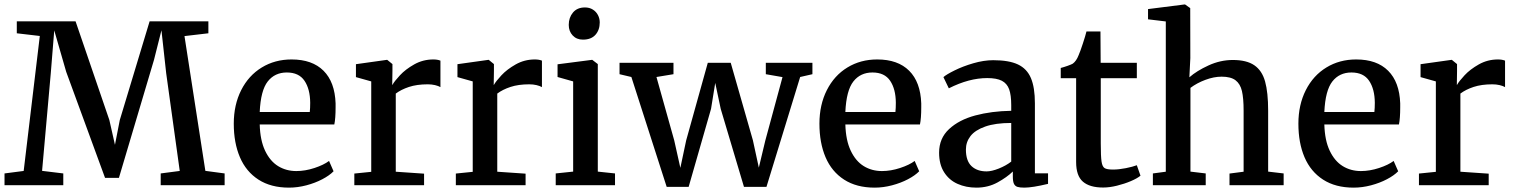

<svg xmlns="http://www.w3.org/2000/svg" viewBox="-20 -840 6872 871"><path d="M87.4 -64.5 160.6 -676.8 56.2 -689V-743.2H322.8L476.1 -295.4L501.5 -183.1L523.4 -295.4L658.7 -743.2H925.3V-689L816.9 -676.3L911.6 -64.9L999 -53.2V0H709V-53.2L795.4 -64.5L733.9 -507.8L712.4 -702.6L678.7 -568.8L519.5 -33.2H456.5L280.3 -514.2L226.1 -702.1L210.4 -508.3L170.9 -64.9L267.1 -53.2V0H0.5V-53.2Z M1302.7 -570.3Q1396.5 -570.3 1447.8 -519Q1499 -467.8 1502.4 -371.1V-353.5Q1502.4 -302.2 1496.6 -275.4H1158.2Q1160.2 -203.6 1182.6 -156.2Q1205.1 -108.9 1241.7 -86.4Q1278.3 -64 1324.2 -64Q1364.3 -64 1406.5 -77.9Q1448.7 -91.8 1472.7 -109.9L1493.2 -63Q1474.6 -43.9 1442.1 -26.9Q1409.7 -9.8 1369.9 0.7Q1330.1 11.2 1291 11.2Q1209 11.2 1152.6 -25.1Q1096.2 -61.5 1068.4 -126.7Q1040.5 -191.9 1040.5 -278.8Q1040.5 -364.7 1074.2 -431.2Q1107.9 -497.6 1167.5 -533.9Q1227.1 -570.3 1302.7 -570.3ZM1385.3 -332Q1387.2 -349.6 1387.2 -374Q1386.7 -436 1361.3 -473.6Q1335.9 -511.2 1281.2 -511.2Q1226.6 -511.2 1194.6 -470.5Q1162.6 -429.7 1158.2 -332Z M1664.1 -60.5V-470.7L1594.7 -490.2V-548.8L1734.4 -568.4H1736.8L1760.3 -549.3V-518.6L1759.3 -455.1H1760.3Q1769 -471.2 1794.2 -498.3Q1819.3 -525.4 1859.1 -547.9Q1898.9 -570.3 1945.8 -570.3Q1964.8 -570.3 1978 -564.9V-444.8Q1968.8 -450.2 1953.4 -453.9Q1938 -457.5 1920.4 -457.5Q1871.1 -457.5 1835.2 -445.6Q1799.3 -433.6 1775.4 -415.5V-61L1903.8 -52.2V0H1587.4V-52.7Z M2124.5 -60.5V-470.7L2055.2 -490.2V-548.8L2194.8 -568.4H2197.3L2220.7 -549.3V-518.6L2219.7 -455.1H2220.7Q2229.5 -471.2 2254.6 -498.3Q2279.8 -525.4 2319.6 -547.9Q2359.4 -570.3 2406.2 -570.3Q2425.3 -570.3 2438.5 -564.9V-444.8Q2429.2 -450.2 2413.8 -453.9Q2398.4 -457.5 2380.9 -457.5Q2331.5 -457.5 2295.7 -445.6Q2259.8 -433.6 2235.8 -415.5V-61L2364.3 -52.2V0H2047.9V-52.7Z M2501 0ZM2580.1 -61.5V-470.7L2509.3 -490.7V-548.3L2664.6 -568.4H2667L2691.9 -549.3V-61.5L2770 -53.2V0H2501V-53.2ZM2633.3 -806.2H2633.8Q2654.3 -806.2 2669.4 -796.6Q2684.6 -787.1 2692.6 -771.5Q2700.7 -755.9 2700.7 -738.3Q2700.7 -704.1 2681.2 -682.1Q2661.6 -660.2 2624.5 -660.2H2624Q2595.7 -660.2 2577.9 -679.2Q2560.1 -698.2 2560.1 -727.1Q2560.1 -760.3 2579.3 -783.2Q2598.6 -806.2 2633.3 -806.2Z M2790.5 -503.4V-555.2H3035.2V-503.4L2958 -490.7L3038.6 -203.1L3066.4 -78.6L3092.8 -203.1L3190.9 -555.2H3294.9L3395.5 -203.6L3422.4 -79.6L3451.7 -202.1L3529.8 -490.2L3454.1 -503.4V-555.2H3665.5V-503.4L3609.9 -490.7L3457 7.8H3355L3249.5 -346.2L3224.6 -463.9L3205.6 -346.2L3104 7.8H3004.4L2844.2 -490.7Z M3959.5 -570.3Q4053.2 -570.3 4104.5 -519Q4155.8 -467.8 4159.2 -371.1V-353.5Q4159.2 -302.2 4153.3 -275.4H3814.9Q3816.9 -203.6 3839.4 -156.2Q3861.8 -108.9 3898.4 -86.4Q3935.1 -64 3981 -64Q4021 -64 4063.2 -77.9Q4105.5 -91.8 4129.4 -109.9L4149.9 -63Q4131.3 -43.9 4098.9 -26.9Q4066.4 -9.8 4026.6 0.7Q3986.8 11.2 3947.8 11.2Q3865.7 11.2 3809.3 -25.1Q3752.9 -61.5 3725.1 -126.7Q3697.3 -191.9 3697.3 -278.8Q3697.3 -364.7 3731 -431.2Q3764.6 -497.6 3824.2 -533.9Q3883.8 -570.3 3959.5 -570.3ZM4042 -332Q4043.9 -349.6 4043.9 -374Q4043.5 -436 4018.1 -473.6Q3992.7 -511.2 3938 -511.2Q3883.3 -511.2 3851.3 -470.5Q3819.3 -429.7 3814.9 -332Z M4567.4 -362.8Q4567.4 -408.7 4557.9 -435.1Q4548.3 -461.4 4524.9 -473.6Q4501.5 -485.8 4458.5 -485.8Q4376 -485.8 4284.7 -439.5H4284.2L4259.8 -490.2Q4272.9 -502 4310.3 -520.5Q4347.7 -539.1 4395.3 -553Q4442.9 -566.9 4485.8 -566.9Q4557.1 -566.9 4597.9 -547.6Q4638.7 -528.3 4656.7 -485.8Q4674.8 -443.4 4674.8 -371.1V-53.7H4734.4V-5.9Q4663.1 11.2 4627 11.2Q4606.4 11.2 4595.7 7.8Q4585 4.4 4579.8 -6.1Q4574.7 -16.6 4574.7 -38.6V-62Q4548.3 -36.1 4505.4 -12.5Q4462.4 11.2 4409.2 11.2Q4362.3 11.2 4324 -5.9Q4285.6 -22.9 4262.9 -58.6Q4240.2 -94.2 4240.2 -147.5Q4240.2 -212.4 4285.4 -254.4Q4330.6 -296.4 4404.1 -316.2Q4477.5 -335.9 4567.4 -337.4ZM4567.4 -282.2Q4495.6 -282.2 4449.5 -265.9Q4403.3 -249.5 4382.6 -222.7Q4361.8 -195.8 4361.8 -161.6Q4361.8 -110.4 4387.2 -86.4Q4412.6 -62.5 4455.6 -62.5Q4478.5 -62.5 4511 -75.4Q4543.5 -88.4 4567.4 -106.9Z M4792 -485.4V-531.7Q4805.7 -535.2 4823.5 -541.5Q4841.3 -547.9 4846.7 -551.3Q4862.8 -563 4873 -589.4Q4880.4 -606 4892.3 -642.3Q4904.3 -678.7 4908.7 -697.3H4972.2L4973.1 -555.2H5137.2V-485.4H4973.6V-189.9Q4973.6 -130.4 4977.1 -107.2Q4980.5 -84 4991 -77.4Q5001.5 -70.8 5029.3 -70.8H5029.8Q5055.2 -70.8 5087.2 -77.1Q5119.1 -83.5 5136.7 -90.3H5137.2L5153.8 -43Q5139.2 -30.8 5109.9 -18.3Q5080.6 -5.9 5046.9 2.4Q5013.2 10.7 4984.9 10.7H4983.9Q4923.3 10.7 4892.6 -15.9Q4861.8 -42.5 4861.8 -105V-485.4Z M5268.6 -61V-742.7L5188 -752.4V-798.8L5353.5 -819.8H5356L5379.4 -803.2L5379.9 -576.7L5375.5 -489.3Q5408.7 -518.6 5462.4 -543.2Q5516.1 -567.9 5572.8 -567.9Q5635.3 -567.9 5670.2 -543.9Q5705.1 -520 5719 -470.5Q5732.9 -420.9 5732.9 -337.4V-61.5L5803.2 -53.2V0H5557.6V-52.7L5621.6 -61V-337.9Q5621.6 -394.5 5614 -427Q5606.4 -459.5 5585 -475.8Q5563.5 -492.2 5522 -492.2Q5486.8 -492.2 5448.2 -477.8Q5409.7 -463.4 5380.4 -441.4V-61.5L5449.7 -53.2V0H5210V-53.2Z M6132.3 -570.3Q6226.1 -570.3 6277.3 -519Q6328.6 -467.8 6332 -371.1V-353.5Q6332 -302.2 6326.2 -275.4H5987.8Q5989.7 -203.6 6012.2 -156.2Q6034.7 -108.9 6071.3 -86.4Q6107.9 -64 6153.8 -64Q6193.8 -64 6236.1 -77.9Q6278.3 -91.8 6302.2 -109.9L6322.8 -63Q6304.2 -43.9 6271.7 -26.9Q6239.3 -9.8 6199.5 0.7Q6159.7 11.2 6120.6 11.2Q6038.6 11.2 5982.2 -25.1Q5925.8 -61.5 5897.9 -126.7Q5870.1 -191.9 5870.1 -278.8Q5870.1 -364.7 5903.8 -431.2Q5937.5 -497.6 5997.1 -533.9Q6056.6 -570.3 6132.3 -570.3ZM6214.8 -332Q6216.8 -349.6 6216.8 -374Q6216.3 -436 6190.9 -473.6Q6165.5 -511.2 6110.8 -511.2Q6056.2 -511.2 6024.2 -470.5Q5992.2 -429.7 5987.8 -332Z M6493.7 -60.5V-470.7L6424.3 -490.2V-548.8L6564 -568.4H6566.4L6589.8 -549.3V-518.6L6588.9 -455.1H6589.8Q6598.6 -471.2 6623.8 -498.3Q6648.9 -525.4 6688.7 -547.9Q6728.5 -570.3 6775.4 -570.3Q6794.4 -570.3 6807.6 -564.9V-444.8Q6798.3 -450.2 6783 -453.9Q6767.6 -457.5 6750 -457.5Q6700.7 -457.5 6664.8 -445.6Q6628.9 -433.6 6605 -415.5V-61L6733.4 -52.2V0H6417V-52.7Z"/></svg>

Font: Merriweather
Style: Regular
Weight: 400
Designer: Eben Sorkin
Foundry: Eben Sorkin
Version: Version 1.584; ttfautohint (v1.6)